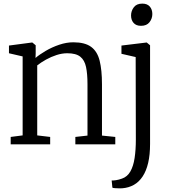

<svg xmlns="http://www.w3.org/2000/svg" viewBox="-20 -797 955 1060"><path d="M105 -49.5V-485.5L29.5 -503V-545.5L154 -562H159L177 -547V-503L176 -477Q198 -496 232.5 -516.2Q267 -536.5 307 -550Q347 -563.5 384.5 -563.5Q449 -563.5 483.2 -538.2Q517.5 -513 530.2 -461.5Q543 -410 543 -331.5V-48.5L616.5 -41V0H396V-41L463 -48.5V-332Q463 -389 455 -427Q447 -465 423.2 -484Q399.5 -503 351.5 -503Q322.5 -503 292.2 -493.2Q262 -483.5 234.2 -468Q206.5 -452.5 185.5 -436V-49.5L257 -41V0H39V-41ZM655 242.5Q650 243 638 242.8Q626 242.5 614.5 241.8Q603 241 600.5 239L596.5 199.5Q604 200 620 197.8Q636 195.5 653.5 189Q683 179 699.8 149.5Q716.5 120 723.2 75Q730 30 730 -26L729 -482L650.5 -500V-545.5L786.5 -562H790.5L808.5 -547V-3Q808.5 57.5 798 102.2Q787.5 147 767.5 177.2Q747.5 207.5 719.2 223.5Q691 239.5 655 242.5ZM758 -654.5Q731.5 -654.5 717.5 -670.5Q703.5 -686.5 703.5 -711.5Q703.5 -736.5 718.8 -756.8Q734 -777 765 -777H766Q793 -777 807 -760.8Q821 -744.5 821 -719.5Q821 -694.5 805.5 -674.5Q790 -654.5 759 -654.5Z"/></svg>

Font: Merriweather 28pt Light
Style: Regular
Weight: 300
Version: Version 2.100